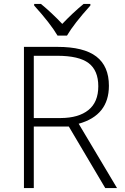

<svg xmlns="http://www.w3.org/2000/svg" viewBox="-20 -951 634 971"><path d="M150.9 -354H287.1Q377.4 -354.5 427.2 -394.5Q477.1 -434.6 477.1 -514.6Q477.1 -594.7 428.2 -631.8Q379.4 -668.9 269 -668.9H150.9ZM530.8 -517.1Q530.8 -367.7 377.9 -325.2L571.8 0H512.2L328.1 -311H150.9V0H101.1V-713.9H271Q403.8 -713.9 467.3 -665Q530.8 -616.2 530.8 -517.1ZM152.8 -931.2H187Q242.7 -885.3 294.9 -830.1Q347.7 -885.7 402.8 -931.2H437V-922.9Q354 -831.1 318.8 -771H271Q233.9 -833.5 152.8 -922.9Z"/></svg>

Font: OpenSans-Light
Style: Regular
Weight: 300
Foundry: Ascender Corporation
Version: Version 1.10